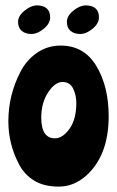

<svg xmlns="http://www.w3.org/2000/svg" viewBox="-20 -668 433 712"><path d="M205 -499Q292 -499 337.5 -423Q383 -347 383 -237Q383 -92 300 -17Q254 24 198 24Q142 24 105.5 1Q69 -22 50 -60Q11 -134 11 -218Q11 -316 56 -402Q78 -445 117 -472Q156 -499 205 -499ZM133 -232Q133 -155 184 -155Q212 -155 237.5 -190Q263 -225 263 -286Q263 -316 251 -340Q239 -364 211.5 -364Q184 -364 158.5 -325.5Q133 -287 133 -232ZM298.5 -648Q321 -648 334 -637Q347 -626 347 -603.5Q347 -581 323.5 -561.5Q300 -542 277.5 -542Q255 -542 241.5 -553.5Q228 -565 228 -587Q228 -609 252 -628.5Q276 -648 298.5 -648ZM117.5 -648Q140 -648 153 -637Q166 -626 166 -603.5Q166 -581 142.5 -561.5Q119 -542 96.5 -542Q74 -542 60.5 -553.5Q47 -565 47 -587Q47 -609 71 -628.5Q95 -648 117.5 -648Z"/></svg>

Font: Chicle
Style: Regular
Weight: 400
Designer: Angel Koziupa and Alejandro Paul
Foundry: Angel Koziupa and Alejandro Paul
Version: Version 1.000